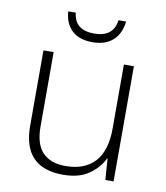

<svg xmlns="http://www.w3.org/2000/svg" viewBox="-83 -794 753 872"><g transform="rotate(10 294.0 -357.5)"><path d="M498 -531V0H460L453 -98H451Q430 -53 384.5 -21.5Q339 10 266 10Q81 10 81 -183V-531H128V-188Q128 -107 164.5 -69Q201 -31 270 -31Q358 -31 405 -82Q452 -133 452 -236V-531ZM428 -725Q422 -669 387.5 -637.5Q353 -606 293 -606Q233 -606 199 -637Q165 -668 161 -725H196Q204 -646 294 -646Q383 -646 393 -725Z"/></g></svg>

Font: Noto Kufi Arabic ExtraLight
Style: Regular
Weight: 200
Designer: Monotype Design Team, David Williams, Khaled Hosny
Foundry: Google LLC
Version: Version 2.109; ttfautohint (v1.8.4.7-5d5b)